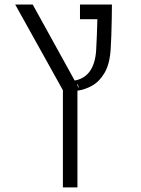

<svg xmlns="http://www.w3.org/2000/svg" viewBox="-20 -606 626 851"><path d="M258.8 224.6V-206.1L47.4 -585.9H125L311 -249Q398.4 -265.1 406.2 -383.3Q407.7 -409.2 409.2 -447Q410.6 -484.9 411.6 -521H334.5V-585.9H476.1Q476.1 -560.1 475.3 -522Q474.6 -483.9 473.4 -447.8Q472.2 -411.6 470.7 -391.1Q466.8 -323.2 444.1 -284.2Q421.4 -245.1 389.2 -226.8Q356.9 -208.5 323.2 -204.1V224.6ZM323.2 -226.6 330.6 -213.4 323.2 -236.3Z"/></svg>

Font: Cascadia Code NF Light
Style: Regular
Weight: 300
Monospace: yes
Designer: Aaron Bell
Foundry: Saja Typeworks
Version: Version 2404.023; ttfautohint (v1.8.4)